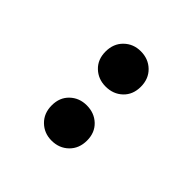

<svg xmlns="http://www.w3.org/2000/svg" viewBox="2 -916 550 550"><g transform="rotate(-45 277.5 -640.5)"><path d="M169 -569Q137 -569 117 -589.5Q97 -610 97 -641Q97 -671 117 -691.5Q137 -712 169 -712Q201 -712 220.5 -691.5Q240 -671 240 -641Q240 -610 220.5 -589.5Q201 -569 169 -569ZM387 -569Q355 -569 335.5 -589.5Q316 -610 316 -641Q316 -671 335.5 -691.5Q355 -712 387 -712Q419 -712 439 -691.5Q459 -671 459 -641Q459 -610 439 -589.5Q419 -569 387 -569Z"/></g></svg>

Font: Font
Style: ¶
Weight: 700
Designer: Paul D. Hunt
Foundry: Adobe Systems Incorporated
Version: Version 3.000